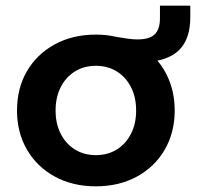

<svg xmlns="http://www.w3.org/2000/svg" viewBox="-20 -641 699 677"><path d="M318 16Q236 16 173 -18.5Q110 -53 75 -113.5Q40 -174 40 -251Q40 -330 75 -390Q110 -450 173 -484.5Q236 -519 318 -519Q337 -519 355 -517Q373 -515 390 -511Q413 -507 431 -504.5Q449 -502 465 -502Q506 -502 525 -519.5Q544 -537 544 -577V-621H651V-581Q651 -506 614 -467Q577 -428 498 -422L515 -448Q553 -413 574.5 -362.5Q596 -312 596 -251Q596 -174 561 -113.5Q526 -53 463 -18.5Q400 16 318 16ZM318 -94Q360 -94 392 -114Q424 -134 442 -169.5Q460 -205 460 -251Q460 -298 442 -333.5Q424 -369 392 -389Q360 -409 318 -409Q276 -409 244 -389Q212 -369 194 -333.5Q176 -298 176 -251Q176 -205 194 -169.5Q212 -134 244 -114Q276 -94 318 -94Z"/></svg>

Font: Wix Madefor Display
Style: Bold
Weight: 700
Designer: Dalton Maag Ltd
Foundry: Dalton Maag Ltd
Version: Version 3.100